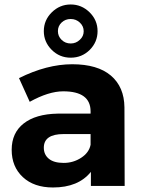

<svg xmlns="http://www.w3.org/2000/svg" viewBox="-20 -831 636 858"><path d="M336.9 -653.3Q354 -668.9 354 -691.4Q354 -713.9 336.9 -730Q319.8 -746.1 295.9 -746.1Q272 -746.1 255.4 -730.5Q238.8 -714.8 238.8 -691.9Q238.8 -668.9 255.4 -652.8Q272 -636.7 295.9 -636.7Q319.8 -636.7 336.9 -653.3ZM175.8 -691.9Q175.8 -740.7 211.4 -775.9Q247.1 -811 295.9 -811Q344.7 -811 380.4 -775.9Q416 -740.7 416 -691.9Q416 -643.1 380.9 -607.9Q345.7 -573.2 295.9 -573.2Q246.1 -573.2 210.9 -608.4Q175.8 -643.6 175.8 -691.9ZM175.8 -170.9Q175.8 -140.1 198.2 -121.6Q220.7 -103 264.6 -103Q307.6 -103 342.8 -126Q377.9 -148.9 384.8 -184.1V-231.9H264.2Q175.8 -231.9 175.8 -170.9ZM384.8 -333Q384.8 -422.9 262.7 -422.9Q197.3 -422.9 112.8 -376L64.9 -481.9Q189.5 -543.9 302.7 -543.9Q416 -543.9 475.6 -493.2Q535.2 -442.4 536.1 -351.1L537.1 0H386.2V-63Q330.1 6.8 216.8 6.8Q131.8 6.8 82 -39.6Q32.2 -85.9 32.2 -161.6Q32.2 -237.3 85.9 -279.3Q139.6 -321.3 236.8 -323.2H384.8Z"/></svg>

Font: TruenoSBd
Style: Demi
Weight: 600
Designer: Julieta Ulanovsky
Foundry: Julieta Ulanovsky
Version: Version 3.001b